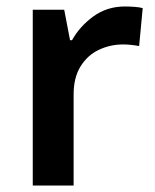

<svg xmlns="http://www.w3.org/2000/svg" viewBox="-20 -572 479 592"><path d="M365 -552Q378 -552 393.5 -551Q409 -550 420 -547L409 -430Q399 -432 385 -433.5Q371 -435 360 -435Q320 -435 285 -418.5Q250 -402 228.5 -367.5Q207 -333 207 -281V0H81V-542H178L196 -448H202Q226 -491 268 -521.5Q310 -552 365 -552Z"/></svg>

Font: Noto Sans Kannada SemiBold
Style: Regular
Weight: 600
Designer: Jelle Bosma - Monotype Design Team
Foundry: Monotype Imaging Inc.
Version: Version 2.005; ttfautohint (v1.8.4.7-5d5b)